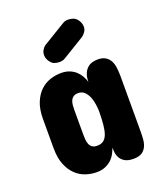

<svg xmlns="http://www.w3.org/2000/svg" viewBox="-132 -797 761 887"><g transform="rotate(-20 249.0 -354.0)"><path d="M445.3 -110.4Q445.3 -89.8 443.8 -70.1Q442.4 -50.3 435.1 -34.7Q427.7 -19 413.1 -9.5Q398.4 0 372.1 0Q345.2 0 330.1 -9Q314.9 -18.1 307.6 -31Q300.3 -43.9 298.6 -58.1Q296.9 -72.3 296.9 -82Q292.5 -67.9 284.4 -53.2Q276.4 -38.6 263.7 -26.9Q251 -15.1 233.2 -7.6Q215.3 0 191.4 0Q164.6 0 137.7 -8.8Q110.8 -17.6 89.4 -38.1Q67.9 -58.6 54.4 -91.6Q41 -124.5 41 -172.9V-314.5Q41 -363.3 54.4 -396.2Q67.9 -429.2 89.4 -449.5Q110.8 -469.7 137.7 -478.5Q164.6 -487.3 191.4 -487.3Q215.3 -487.3 233.2 -480Q251 -472.7 263.7 -460.9Q276.4 -449.2 284.4 -434.6Q292.5 -419.9 296.9 -405.3Q296.9 -429.7 303.7 -445.8Q310.5 -461.9 321.3 -471.4Q332 -481 345.5 -484.6Q358.9 -488.3 372.1 -488.3Q396.5 -488.3 411.1 -478.8Q425.8 -469.2 433.3 -453.9Q440.9 -438.5 443.1 -418.2Q445.3 -397.9 445.3 -377ZM191.4 -185.5Q191.4 -172.4 192.4 -159.7Q193.4 -147 197.8 -136.7Q202.1 -126.5 210.7 -120.4Q219.2 -114.3 234.4 -114.3Q253.4 -114.3 265.4 -122.8Q277.3 -131.3 284.2 -149.2Q291 -167 293.7 -194.1Q296.4 -221.2 296.9 -258.8Q296.9 -273.9 294.2 -293.7Q291.5 -313.5 284.7 -331.1Q277.8 -348.6 265.6 -360.8Q253.4 -373 234.4 -373Q219.2 -373 210.7 -366.9Q202.1 -360.8 197.8 -351.1Q193.4 -341.3 192.4 -328.9Q191.4 -316.4 191.4 -303.7ZM277.3 -699.2Q290.5 -708 304.7 -708Q317.4 -708 330.6 -703.9Q343.8 -699.7 353.5 -685.5Q359.4 -676.8 361.8 -668Q364.3 -659.2 364.3 -652.3Q364.3 -639.2 356.9 -628.2Q349.6 -617.2 339.8 -610.4L232.4 -544.9Q225.6 -540.5 218 -538.8Q210.4 -537.1 203.1 -537.1Q189.9 -537.1 178.5 -541.3Q167 -545.4 157.2 -559.6Q151.4 -567.9 148.9 -575.9Q146.5 -584 146.5 -590.8Q146.5 -605.5 153.8 -616.9Q161.1 -628.4 168 -632.8Z"/></g></svg>

Font: Concert One
Style: Regular
Weight: 400
Version: Version 1.003